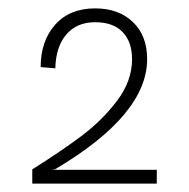

<svg xmlns="http://www.w3.org/2000/svg" viewBox="-20 -926 450 458"><path d="M295 -785Q295 -826 272.5 -849.5Q250 -873 207 -873Q163 -873 138 -843.5Q113 -814 112 -763L77 -766Q77 -828 111.5 -867Q146 -906 207 -906Q263 -906 297 -873.5Q331 -841 331 -785Q331 -652 111 -522L103 -521H354V-488H57V-522Q127 -566 175.5 -602.5Q224 -639 259.5 -686Q295 -733 295 -785Z"/></svg>

Font: Hanken Grotesk Light
Style: Regular
Weight: 300
Designer: Alfredo Marco Pradil
Foundry: Hanken Design Co.
Version: Version 3.014